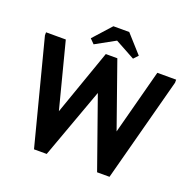

<svg xmlns="http://www.w3.org/2000/svg" viewBox="-149 -1030 1194 1186"><g transform="rotate(20 447.5 -437.0)"><path d="M197 4.7H280.5L481.8 -549.2H416L611.7 4.7H693.3L875 -680V-700H751.2L609 -161.8L683.8 -145.3L488.3 -700H412.5L217.7 -146L282.8 -184.3L149.5 -700H19.7V-680ZM397.8 -877.5 292 -760 321 -730.7 482 -819.7 417.3 -819.5 580 -730.7 607.5 -760 502 -877.5Z"/></g></svg>

Font: Tilda Sans VF
Style: Regular
Weight: 400
Designer: ParaType Ltd
Foundry: ParaType Ltd
Version: Version 1.010